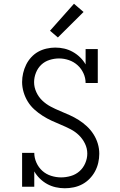

<svg xmlns="http://www.w3.org/2000/svg" viewBox="-20 -997 640 1025"><path d="M326 8Q301 8 277 2.5Q253 -3 232 -14.5Q211 -26 193 -43.5Q175 -61 163 -82V0H98V-181H163Q163 -154 174.5 -128.5Q186 -103 206 -85Q226 -67 252.5 -58.5Q279 -50 306 -50Q332 -50 358 -57.5Q384 -65 404 -82.5Q424 -100 435 -125.5Q446 -151 446 -177Q446 -205 433.5 -230.5Q421 -256 401.5 -275Q382 -294 357 -307Q332 -320 306.5 -330.5Q281 -341 256 -352.5Q231 -364 207.5 -379Q184 -394 163.5 -412.5Q143 -431 128.5 -454.5Q114 -478 106 -505Q98 -532 98 -559Q98 -583 103.5 -606.5Q109 -630 119.5 -651.5Q130 -673 146.5 -691Q163 -709 183.5 -720.5Q204 -732 228 -737.5Q252 -743 275 -743Q300 -743 323.5 -737.5Q347 -732 368.5 -720Q390 -708 407.5 -691Q425 -674 437 -653V-735H502V-554H437Q437 -581 425.5 -606Q414 -631 394 -649Q374 -667 348 -676Q322 -685 295 -685Q270 -685 244.5 -677Q219 -669 200.5 -651.5Q182 -634 172 -609Q162 -584 162 -558Q162 -531 174 -505Q186 -479 206 -460Q226 -441 250.5 -428Q275 -415 300.5 -404.5Q326 -394 351.5 -382.5Q377 -371 400 -356.5Q423 -342 443.5 -323Q464 -304 479 -280.5Q494 -257 502 -230.5Q510 -204 510 -176Q510 -152 504.5 -128Q499 -104 487.5 -82.5Q476 -61 458.5 -43Q441 -25 419.5 -13.5Q398 -2 374 3Q350 8 326 8ZM289 -797 247 -833 375 -977 426 -933Z"/></svg>

Font: Iosevka Etoile Light
Style: Regular
Weight: 300
Designer: Belleve Invis
Foundry: Belleve Invis
Version: Version 25.0.1; ttfautohint (v1.8.4)